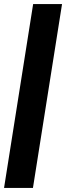

<svg xmlns="http://www.w3.org/2000/svg" viewBox="-30 -750 327 950"><path d="M-10 180 134 -730H277L133 180Z"/></svg>

Font: MuseoModerno
Style: Bold Italic
Weight: 700
Italic angle: -9°
Designer: Pablo Cosgaya, Héctor Gatti, Marcela Romero, and the Authors of The MuseoModerno Project.
Foundry: Omnibus-Type Team
Version: Version 1.003